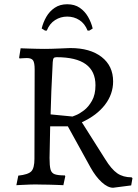

<svg xmlns="http://www.w3.org/2000/svg" viewBox="-20 -867 651 903"><path d="M512 16Q487 16 458.5 -10Q430 -36 406 -79L299 -273H216L213 -124Q213 -88 217.5 -70.5Q222 -53 237.5 -47.5Q253 -42 285 -42L287 -38L278 4Q278 4 268 3.5Q258 3 242.5 2.5Q227 2 208.5 1.5Q190 1 172 1Q147 0 120.5 1Q94 2 75.5 3Q57 4 57 4L66 -41Q113 -46 127.5 -61.5Q142 -77 142 -120L143 -540Q143 -572 135.5 -583Q128 -594 106 -594Q97 -594 84.5 -593Q72 -592 72 -592L70 -596L77 -640Q77 -640 88.5 -639.5Q100 -639 118 -638.5Q136 -638 155 -637.5Q174 -637 188 -637Q201 -637 221.5 -637.5Q242 -638 262.5 -639Q283 -640 297 -640.5Q311 -641 311 -641Q404 -641 458 -599Q512 -557 512 -484Q512 -424 473.5 -374Q435 -324 365 -292L475 -118Q504 -71 531.5 -52Q559 -33 599 -33L603 -29L597 5ZM321 -319Q321 -319 337.5 -325.5Q354 -332 375 -348Q396 -364 412.5 -393Q429 -422 429 -466Q429 -532 383.5 -565Q338 -598 246 -598Q236 -598 232.5 -593.5Q229 -589 228 -575Q224 -496 221.5 -439Q219 -382 218 -329ZM296 -789Q265 -789 239 -772.5Q213 -756 200 -723H192L176 -733Q183 -762 198 -788Q213 -814 237.5 -830.5Q262 -847 296 -847Q331 -847 355 -830.5Q379 -814 394 -788Q409 -762 416 -733L400 -723H392Q379 -756 353.5 -772.5Q328 -789 296 -789Z"/></svg>

Font: Alegreya
Style: Regular
Weight: 400
Designer: Juan Pablo del Peral
Foundry: Huerta Tipografica
Version: Version 2.009